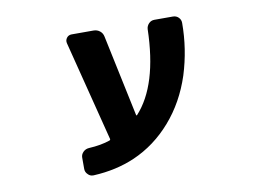

<svg xmlns="http://www.w3.org/2000/svg" viewBox="-68 -653 1137 819"><g transform="rotate(-10 500.0 -244.0)"><path d="M275.4 60.5Q274.4 60.5 273.4 60.5Q259.8 60.5 251 50.8Q240.2 41 240.2 26.4V-22.5Q240.2 -36.1 250.5 -46.4Q260.7 -56.6 275.4 -57.6Q329.1 -60.5 368.2 -74.2Q372.1 -76.2 371.1 -80.1L260.7 -514.6Q257.8 -527.3 265.6 -537.6Q273.4 -547.9 287.1 -547.9H381.8Q397.5 -547.9 409.2 -538.6Q420.9 -529.3 423.8 -513.7L498 -162.1Q498 -160.2 499.5 -159.7Q501 -159.2 502 -160.2Q604.5 -271.5 610.4 -513.7Q611.3 -527.3 621.1 -537.6Q630.9 -547.9 645.5 -547.9H725.6Q740.2 -547.9 750 -538.1Q759.8 -528.3 759.8 -514.6Q759.8 -401.4 725.6 -292Q689.5 -181.6 619.1 -101.1Q548.8 -20.5 455.1 20.5Q374 55.7 275.4 60.5Z"/></g></svg>

Font: Rounded-L Mgen+ 1mn bold
Style: Bold
Weight: 700
Designer: [Source Han Sans]
Ryoko NISHIZUKA  (kana & ideographs); Paul D. Hunt (Latin, Greek & Cyrillic); Wenlong ZHANG  (bopomofo
Version: Version 1.059.20150602